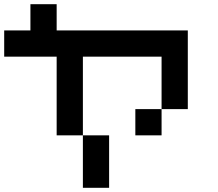

<svg xmlns="http://www.w3.org/2000/svg" viewBox="-20 -895 1040 915"><path d="M0 -625V-750H125V-875H250V-750H875V-375H750V-625H375V-250H250V-625ZM375 -250H500V0H375ZM625 -250V-375H750V-250Z"/></svg>

Font: GalmuriMono7 Regular
Style: Regular
Weight: 400
Designer: Lee Minseo (quiple)
Version: Version 2.399;hotconv 1.1.1;makeotfexe 2.6.0 DEVELOPMENT